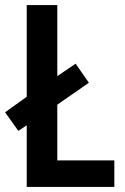

<svg xmlns="http://www.w3.org/2000/svg" viewBox="-26 -827 491 754"><path d="M79 -93V-335L46 -313L-6 -386L79 -447V-807H199V-528L271 -577L323 -502L199 -416V-197H423V-93Z"/></svg>

Font: Noto Sans Kannada UI Condensed SemiBold
Style: Regular
Weight: 600
Width: 3
Designer: Jelle Bosma - Monotype Design Team
Foundry: Monotype Imaging Inc.
Version: Version 2.005; ttfautohint (v1.8.4.7-5d5b)